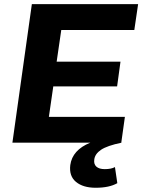

<svg xmlns="http://www.w3.org/2000/svg" viewBox="-20 -680 678 915"><path d="M39.1 0 131.8 -660.2H638.2L620.1 -537.1H272L250 -386.2H554.2L538.1 -268.1H233.9L212.9 -123H575.2L558.1 -1L559.1 0Q490.7 14.2 461.4 33.9Q432.1 53.7 429.2 81.1Q426.3 102.5 439.5 114.3Q452.6 126 479 126Q510.3 126 527.8 116.2L539.1 192.9Q501 214.8 436 214.8Q376 214.8 342.3 187Q308.6 159.2 314.9 106.9Q324.7 34.7 410.2 0Z"/></svg>

Font: Human Sans Bold
Style: Italic
Weight: 700
Italic angle: -8°
Designer: Tim Radville
Foundry: Continuum
Version: Version 1.000;FEAKit 1.0